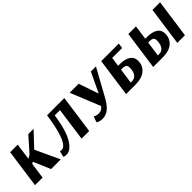

<svg xmlns="http://www.w3.org/2000/svg" viewBox="191 -1418 2348 2348"><g transform="rotate(-45 1364.5 -244.5)"><path d="M136 -500H267L237 -286L282 -311L450 -500H541L366 -314L512 0H344L250 -221L226 -208L197 0H66Z M1073 -500 1003 0H871L931 -433H840Q808 -209 744 -100Q680 9 606 9Q578 9 567 5Q556 1 556 1L575 -78Q575 -78 582.5 -76Q590 -74 603 -74Q635 -74 665.5 -114.5Q696 -155 724 -248Q752 -341 774 -500Z M1410 -244 1532 -500H1620L1434 -162Q1385 -71 1336 -30Q1287 11 1227 11Q1183 11 1162 -1Q1141 -13 1141 -13L1169 -87Q1169 -87 1188 -77.5Q1207 -68 1238 -68Q1261 -68 1280.5 -77Q1300 -86 1322 -112L1165 -500H1320L1408 -244Z M2006 -433H1834L1817 -314H1840Q1932 -314 1983 -281.5Q2034 -249 2034 -183Q2034 -101 1974.5 -50.5Q1915 0 1799 0H1641L1711 -500H2015ZM1809 -255 1781 -60H1806Q1848 -60 1875 -94.5Q1902 -129 1902 -199Q1902 -232 1883.5 -243.5Q1865 -255 1833 -255Z M2180 -500H2312L2286 -313H2312Q2404 -313 2453.5 -281Q2503 -249 2503 -184Q2503 -102 2445.5 -51Q2388 0 2272 0H2110ZM2659 0H2527L2597 -500H2729ZM2278 -255 2250 -60H2278Q2320 -60 2346 -96.5Q2372 -133 2372 -200Q2372 -231 2354 -243Q2336 -255 2304 -255Z"/></g></svg>

Font: Arsenal SC
Style: Bold Italic
Weight: 700
Italic angle: -9.10001°
Designer: Andrij Shevchenko
Foundry: Stairsfor
Version: Version 2.001; ttfautohint (v1.8.4.7-5d5b)